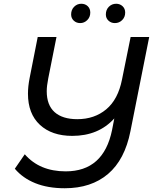

<svg xmlns="http://www.w3.org/2000/svg" viewBox="-20 -897 827 1023"><path d="M775 -700 675 -198Q645 -46 555.5 30Q466 106 325 106Q235 106 168 79Q101 52 59 2L112 -75Q191 16 330 16Q532 16 577 -204L589 -266Q505 -173 365 -173Q256 -173 192.5 -232Q129 -291 129 -398Q129 -437 138 -482L181 -700H281L237 -479Q229 -439 229 -411Q229 -337 271 -299.5Q313 -262 392 -262Q483 -262 546 -314.5Q609 -367 630 -473L676 -700ZM359 -820Q359 -845 375 -861Q391 -877 413 -877Q434 -877 447.5 -864Q461 -851 461 -830Q461 -806 445 -790Q429 -774 407 -774Q387 -774 373 -787Q359 -800 359 -820ZM544 -820Q544 -845 560 -861Q576 -877 599 -877Q619 -877 633 -864Q647 -851 647 -830Q647 -806 631 -790Q615 -774 592 -774Q572 -774 558 -787Q544 -800 544 -820Z"/></svg>

Font: Montserrat Alternates Medium
Style: Italic
Weight: 500
Italic angle: -11.3°
Designer: Julieta Ulanovsky
Foundry: Julieta Ulanovsky
Version: Version 7.200